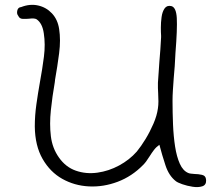

<svg xmlns="http://www.w3.org/2000/svg" viewBox="-20 -750 893 789"><path d="M702 -6Q674 -28 660 -70.5Q646 -113 635 -155Q622 -146 612.5 -133.5Q603 -121 595 -108Q586 -94 580.5 -86.5Q575 -79 568 -72Q522 -25 463.5 -3Q405 19 345.5 16Q286 13 236 -15Q186 -43 155 -97Q124 -151 123 -230Q123 -275 129.5 -321Q136 -367 144 -412Q154 -466 160.5 -517Q167 -568 160 -613Q154 -655 130 -671Q122 -676 98 -673Q86 -672 73 -672.5Q60 -673 55 -685Q48 -693 51 -706.5Q54 -720 67 -721Q103 -735 136.5 -727.5Q170 -720 193.5 -695Q217 -670 223 -631Q230 -586 223 -531.5Q216 -477 206 -421V-419Q206 -417 205 -411Q195 -354 189 -297Q183 -240 189 -190.5Q195 -141 222 -103Q250 -63 292 -48.5Q334 -34 380.5 -40.5Q427 -47 469.5 -70Q512 -93 542 -127Q560 -149 578 -178.5Q596 -208 610.5 -241.5Q625 -275 629 -305Q631 -318 631 -333.5Q631 -349 630 -365V-366Q629 -377 629 -388Q629 -399 629 -410Q630 -431 632 -453Q634 -475 635 -497Q637 -522 639 -547Q641 -572 642 -597Q642 -598 642 -604Q641 -616 641 -637Q641 -658 644 -680Q647 -702 656.5 -715.5Q666 -729 684 -725Q704 -720 706.5 -676Q709 -632 701 -532Q700 -503 698 -478Q696 -453 694 -430Q692 -403 690.5 -379.5Q689 -356 689 -336Q689 -288 691 -239Q693 -190 699.5 -148Q706 -106 719 -77Q732 -48 754 -39Q759 -37 764.5 -36.5Q770 -36 780 -35Q794 -35 810 -31.5Q826 -28 827 -10Q828 10 811.5 15.5Q795 21 772 17.5Q749 14 729 7Q709 0 702 -6Z"/></svg>

Font: Yuji Hentaigana Akari
Style: Regular
Weight: 400
Designer: Kataoka Yuji
Foundry: Kinuta Font Factory
Version: Version 3.002